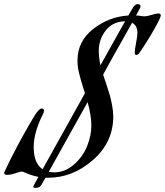

<svg xmlns="http://www.w3.org/2000/svg" viewBox="-96 -831 798 929"><path d="M137 29H124L104 64Q96 78 76 78Q65 78 65 72L68 65Q76 50 90 25Q71 21 54 15.5Q37 10 30 6L22 3Q15 -1 8 -1Q3 -1 -20.5 7Q-44 15 -61 15Q-76 15 -76 6L-74 0Q-49 -55 -13.5 -121.5Q22 -188 45 -227L68 -266Q92 -306 106 -306Q117 -306 117 -294L115 -285Q67 -192 67 -119Q67 -41 110 -12L315 -380Q313 -385 305 -411.5Q297 -438 294.5 -447Q292 -456 287 -475.5Q282 -495 280.5 -509.5Q279 -524 279 -539Q279 -631 354.5 -690.5Q430 -750 525 -756L546 -792Q547 -796 554.5 -803.5Q562 -811 569 -811Q584 -811 584 -800Q584 -797 583 -795L562 -756Q572 -756 583.5 -754Q595 -752 603 -752Q616 -752 634 -758Q660 -766 670 -766Q682 -766 682 -756Q682 -746 650.5 -690Q619 -634 575 -570Q568 -565 563 -565Q556 -565 556 -577Q556 -590 562.5 -624Q569 -658 569 -672Q569 -707 543 -721Q533 -702 506.5 -655.5Q480 -609 453.5 -561.5Q427 -514 403 -470Q408 -455 419 -422Q430 -389 435.5 -369.5Q441 -350 446.5 -321Q452 -292 452 -267Q452 -143 354 -57Q256 29 137 29ZM328 -337 140 0Q150 3 165 3Q219 3 262 -35Q305 -73 325.5 -124Q346 -175 346 -223Q346 -272 328 -337ZM390 -515 509 -728Q450 -727 416 -684Q382 -641 382 -586Q382 -552 390 -515Z"/></svg>

Font: Aguafina Script
Style: Regular
Weight: 400
Designer: Angel Koziupa and Alejandro Paul
Foundry: Angel Koziupa and Alejandro Paul
Version: Version 1.000